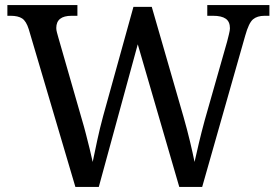

<svg xmlns="http://www.w3.org/2000/svg" viewBox="-20 -734 1087 754"><path d="M93 -619Q83 -651 67 -661.5Q51 -672 22 -672H9V-714H284V-672H261Q201 -672 201 -624Q201 -616 203.5 -607Q206 -598 209 -587L301 -267Q310 -237 317.5 -207.5Q325 -178 332 -150Q339 -122 344 -98Q352 -137 362 -183.5Q372 -230 385 -278L504 -707H576L701 -274Q715 -225 726 -179Q737 -133 744 -98Q752 -134 761.5 -174Q771 -214 784 -262L872 -571Q875 -583 879 -599Q883 -615 883 -623Q883 -649 866.5 -660.5Q850 -672 817 -672H794V-714H1038V-672H1019Q990 -672 973.5 -658Q957 -644 943 -594L774 0H684L521 -560L368 0H276Z"/></svg>

Font: Noto Serif Vithkuqi
Style: Regular
Weight: 400
Version: Version 1.005